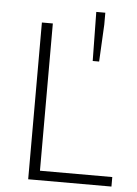

<svg xmlns="http://www.w3.org/2000/svg" viewBox="-52 -764 572 804"><g transform="rotate(5 233.5 -361.5)"><path d="M97 0V-659H143V-40H447V0ZM323 -517 320 -723H358V-673L350 -517Z"/></g></svg>

Font: Mada Light
Style: Regular
Weight: 300
Designer: Khaled Hosny
Version: Version 1.5